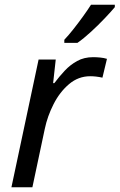

<svg xmlns="http://www.w3.org/2000/svg" viewBox="-20 -786 502 806"><path d="M28 0 142 -536H214L203 -437H208Q229 -465 252 -489.5Q275 -514 304 -530Q333 -546 371 -546Q385 -546 400.5 -544.5Q416 -543 429 -539L410 -460Q383 -466 359 -466Q309 -466 270 -433Q231 -400 205 -349Q179 -298 168 -245L116 0ZM250 -619Q268 -638 288.5 -664Q309 -690 328.5 -717Q348 -744 362 -766H462V-756Q448 -739 420.5 -710Q393 -681 362 -652.5Q331 -624 305 -606H250Z"/></svg>

Font: Noto Sans
Style: Italic
Weight: 400
Italic angle: -12°
Designer: Monotype Design Team
Foundry: Monotype Imaging Inc.
Version: Version 2.013; ttfautohint (v1.8.4.7-5d5b)